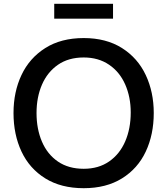

<svg xmlns="http://www.w3.org/2000/svg" viewBox="-20 -972 879 1009"><path d="M51 0ZM51 -378Q51 -489 93 -578Q135 -667 218 -719.5Q301 -772 420 -772Q538 -772 621 -719.5Q704 -667 746 -577.5Q788 -488 788 -378Q788 -265 746 -175.5Q704 -86 621 -34.5Q538 17 420 17Q301 17 218 -34.5Q135 -86 93 -175.5Q51 -265 51 -378ZM667 -381Q667 -462 638 -528Q609 -594 553 -632Q497 -670 420 -670Q340 -670 284.5 -631.5Q229 -593 200.5 -527Q172 -461 172 -378Q172 -294 200.5 -227.5Q229 -161 284.5 -123Q340 -85 420 -85Q498 -85 553.5 -123.5Q609 -162 638 -229Q667 -296 667 -381ZM265 -952H574V-874H265Z"/></svg>

Font: Biryani SemiBold
Style: Regular
Weight: 600
Designer: Dan Reynolds and Mathieu Réguer
Foundry: Dan Reynolds and Mathieu Réguer
Version: Version 1.004; ttfautohint (v1.1) -l 5 -r 5 -G 72 -x 0 -D la